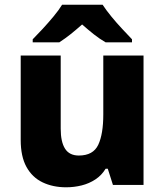

<svg xmlns="http://www.w3.org/2000/svg" viewBox="-20 -786 700 816"><path d="M590 -550V0H460L438 -69H429Q412 -41 385.5 -23.5Q359 -6 327 2Q295 10 261 10Q205 10 161 -11Q117 -32 92.5 -76.5Q68 -121 68 -191V-550H238V-239Q238 -183 256.5 -154Q275 -125 315 -125Q376 -125 397.5 -170.5Q419 -216 419 -300V-550ZM416 -766Q431 -743 453.5 -715.5Q476 -688 500 -662.5Q524 -637 541 -619V-606H429Q403 -621 379 -640Q355 -659 329 -682Q303 -659 280.5 -641Q258 -623 232 -606H119V-619Q138 -638 161.5 -663.5Q185 -689 207.5 -716Q230 -743 244 -766Z"/></svg>

Font: Noto Sans Syriac Eastern ExtraBold
Style: Regular
Weight: 800
Designer: Patrick Giasson and the Monotype Design Team
Foundry: Monotype Imaging Inc.
Version: Version 3.001